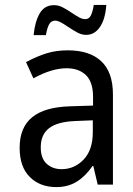

<svg xmlns="http://www.w3.org/2000/svg" viewBox="-20 -752 540 782"><path d="M60 -150Q60 -233 111 -274.5Q162 -316 265 -319L359 -322V-357Q359 -418 330 -446Q301 -474 251 -474Q191 -474 116 -433L86 -499Q131 -523 170 -535Q209 -547 256 -547Q345 -547 392.5 -502.5Q440 -458 440 -367V0H378L360 -76H357Q328 -34 292.5 -12Q257 10 209 10Q143 10 101.5 -31Q60 -72 60 -150ZM358 -214V-262L285 -259Q214 -256 180 -230Q146 -204 146 -152Q146 -107 170 -85Q194 -63 231 -63Q283 -63 320.5 -102Q358 -141 358 -214ZM200 -731Q217 -731 233.5 -723Q250 -715 272 -700Q291 -687 303.5 -680.5Q316 -674 327 -674Q342 -674 349.5 -688Q357 -702 362 -732H413Q409 -674 387 -642Q365 -610 331 -610Q313 -610 296 -619Q279 -628 255 -644Q252 -646 240.5 -653.5Q229 -661 220 -664.5Q211 -668 205 -668Q189 -668 180.5 -653.5Q172 -639 167 -609H117Q122 -663 141.5 -697Q161 -731 200 -731Z"/></svg>

Font: Noto Sans Mono UI Cond
Style: Regular
Weight: 400
Width: 3
Monospace: yes
Designer: Monotype Design team
Foundry: Monotype Imaging Inc.
Version: Version 1.000